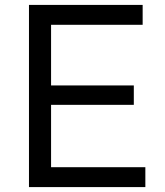

<svg xmlns="http://www.w3.org/2000/svg" viewBox="-20 -762 672 782"><path d="M572 0V-81H188V-335H525V-414H188V-661H561V-742H98V0Z"/></svg>

Font: Cheyenne Sans
Style: Regular
Weight: 400
Designer: The Public Sans project authors (U.S. Web Design System), Libre Franklin designed by Pablo Impallari and Rodrigo Fuenzal
Foundry: The Cheyenne Sans Project Authors
Version: Version 2.007